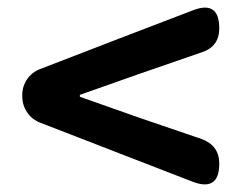

<svg xmlns="http://www.w3.org/2000/svg" viewBox="-20 -626 629 500"><path d="M481 -153 86 -306Q64 -314 51 -333Q38 -352 38 -375V-379Q38 -401 50.5 -419.5Q63 -438 84 -446L294 -527L482 -599Q551 -626 551 -552Q551 -505 506 -490L341 -433L188 -379V-374L341 -320L505 -264Q551 -247 551 -200Q551 -126 481 -153Z"/></svg>

Font: GenSenRounded JP B
Style: Regular
Weight: 700
Version: Version 1.501;PS 1;hotconv 16.6.51;makeotf.lib2.5.65220